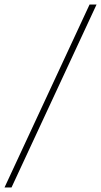

<svg xmlns="http://www.w3.org/2000/svg" viewBox="-82 -749 448 851"><path d="M-62 82 315 -729H346L-31 82Z"/></svg>

Font: Hubot Sans Condensed ExtraLight
Style: Italic
Weight: 200
Width: 3
Italic angle: -12.0243°
Designer: Deni Anggara
Foundry: GitHub, Inc., Subsidiary of Microsoft Corporation
Version: Version 2.000